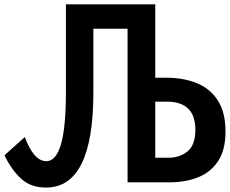

<svg xmlns="http://www.w3.org/2000/svg" viewBox="-28 -805 1048 874"><path d="M181.2 48.8Q112.8 48.8 69.1 9.3Q25.4 -30.3 -7.8 -98.1L85 -181.2Q125.5 -71.3 183.1 -71.3Q272 -71.3 272 -382.3V-785.2H678.7V-451.2H730Q807.6 -451.2 868.4 -426.3Q929.2 -401.4 963.9 -347.2Q998.5 -293 998.5 -205.6Q998.5 -123.5 965.6 -72.8Q932.6 -22 875.2 1.5Q817.9 24.9 744.1 24.9H552.7V-674.3H397V-383.3Q397 48.8 181.2 48.8ZM678.7 -86.9H738.3Q790.5 -86.9 825.9 -116Q861.3 -145 861.3 -214.4Q861.3 -342.3 731 -342.3H678.7Z"/></svg>

Font: FORM UDPGothic
Style: Bold
Weight: 700
Foundry: Pronama LLC
Version: Version 1.051